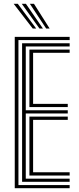

<svg xmlns="http://www.w3.org/2000/svg" viewBox="-20 -995 416 1015"><path d="M58 0V-800H348.2V-783.2H77.5V-16.8H348.2V0ZM96.8 -33.8V-766.2H348.2V-749.5H116.2V-412H338.2V-395.2H116.2V-50.5H348.2V-33.8ZM135.5 -429V-732.8H348.2V-715.8H155V-445.8H338.2V-429ZM135.5 -67.2V-378.5H338.2V-361.5H155V-84.2H348.2V-67.2ZM153.2 -844 52.2 -975H74L171.5 -844ZM188.8 -844 95 -975H116.8L207 -844ZM224.2 -844 137.8 -975H159.5L242.5 -844Z"/></svg>

Font: Big Shoulders Inline Text SemiBold
Style: Regular
Weight: 600
Designer: Patric King
Foundry: XO Type Co
Version: Version 1.000